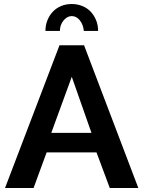

<svg xmlns="http://www.w3.org/2000/svg" viewBox="-20 -935 712 955"><path d="M276 -710H398L668 0H526L460 -177H212L147 0H5ZM435 -274 337 -553 235 -274ZM337 -855Q314 -855 296 -833Q278 -811 278 -781H206Q206 -810 216 -834.5Q226 -859 243 -877Q260 -895 284 -905Q308 -915 337 -915Q365 -915 389.5 -905Q414 -895 431 -877Q448 -859 458 -834.5Q468 -810 468 -781H397Q394 -813 377 -834Q360 -855 337 -855Z"/></svg>

Font: PTCRaleway
Style: Bold
Weight: 700
Designer: Matt McInerney, Pablo Impallari, Rodrigo Fuenzalida
Foundry: Matt McInerney, Pablo Impallari, Rodrigo Fuenzalida
Version: Version 3.000g; ttfautohint (v1.5) -l 8 -r 28 -G 28 -x 14 -D